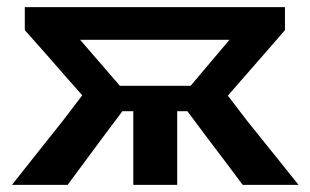

<svg xmlns="http://www.w3.org/2000/svg" viewBox="-20 -518 870 538"><path d="M13.5 0Q49 -45 84.8 -90Q120.5 -135 156 -179.5L210.5 -251L167.5 -299.5Q138 -333 109 -366.5Q79.5 -399.5 49.5 -433.5V-498H778.5V-433.5Q749.5 -400 720.2 -366.5Q691 -333 662.5 -300.5L618.5 -250L672 -180Q708 -135.5 744.2 -90.2Q780.5 -45 816.5 0H660Q635.5 -33 612 -64.2Q588.5 -95.5 564 -127.5L505 -206.5H476.5V0H353.5V-206.5H323L263.5 -127Q240 -95 216.5 -63.5Q193 -32 169.5 0ZM316 -277.5H514L623 -406.5H204.5Z"/></svg>

Font: Heraclito SemiBold
Style: Regular
Weight: 600
Designer: Kostas Bartsokas (font) & Cristiano Sobral (main changes)
Foundry: Kostas Bartsokas (font) & Cristiano Sobral (main changes)
Version: Version 1.00;July 8, 2020;FontCreator 13.0.0.2655 64-bit